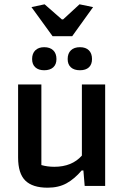

<svg xmlns="http://www.w3.org/2000/svg" viewBox="-20 -863 578 891"><path d="M126 -830 187 -843 267 -773H273L349 -843L412 -830L315 -695H224ZM129 -589Q129 -615 144 -629.5Q159 -644 185 -644Q212 -644 227 -629.5Q242 -615 242 -589Q242 -564 227 -550.5Q212 -537 185 -537Q159 -537 144 -550.5Q129 -564 129 -589ZM294 -589Q294 -615 309 -629.5Q324 -644 351 -644Q378 -644 392.5 -629.5Q407 -615 407 -589Q407 -564 392.5 -550.5Q378 -537 351 -537Q324 -537 309 -550.5Q294 -564 294 -589ZM64 -132V-471H172V-97Q200 -89 232 -89Q314 -89 360 -141V-471H468V0H373L367 -72H359Q326 -33 289 -12.5Q252 8 201 8Q131 8 97.5 -25Q64 -58 64 -132Z"/></svg>

Font: Athiti SemiBold
Style: Regular
Weight: 600
Designer: CadsonDemak Team
Foundry: CadsonDemak
Version: Version 1.032